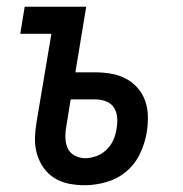

<svg xmlns="http://www.w3.org/2000/svg" viewBox="-20 -540 540 568"><path d="M231 8Q207 8 184 3.5Q161 -1 141.5 -13Q122 -25 109 -43.5Q96 -62 89.5 -84Q83 -106 83.5 -130Q84 -154 88 -178L132 -440H40L53 -520H235L203 -326H262Q286 -326 309 -322Q332 -318 352 -307.5Q372 -297 387 -280Q402 -263 409.5 -241.5Q417 -220 417.5 -196Q418 -172 414 -148Q409 -117 394.5 -86Q380 -55 354 -33Q328 -11 295 -1.5Q262 8 231 8ZM232 -72Q249 -72 266 -78.5Q283 -85 296 -98Q309 -111 316 -127.5Q323 -144 325 -161Q328 -177 326.5 -193.5Q325 -210 316.5 -222.5Q308 -235 293 -240.5Q278 -246 261 -246H189L176 -165Q173 -149 173.5 -132Q174 -115 180.5 -101Q187 -87 201.5 -79.5Q216 -72 232 -72Z"/></svg>

Font: Iosevka SS18 Medium
Style: Italic
Weight: 500
Italic angle: -9°
Monospace: yes
Designer: Belleve Invis
Foundry: Belleve Invis
Version: Version 25.1.1; ttfautohint (v1.8.4)